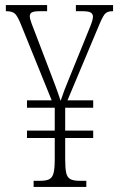

<svg xmlns="http://www.w3.org/2000/svg" viewBox="-20 -734 467 754"><path d="M112 0V-24H138Q162 -24 174 -30.5Q186 -37 190.5 -55Q195 -73 195 -109V-192H86V-221H195V-311H86V-340H183L65 -631Q51 -667 40.5 -678.5Q30 -690 5 -690H3V-714H165V-690H137Q114 -690 105.5 -685.5Q97 -681 97 -671Q97 -660 104.5 -640.5Q112 -621 122 -595L172 -464Q185 -431 198 -395.5Q211 -360 218 -338Q225 -359 233.5 -381.5Q242 -404 251 -425L308 -565Q324 -605 334.5 -630.5Q345 -656 345 -669Q345 -678 337.5 -684Q330 -690 300 -690H278V-714H424V-690H421Q400 -690 390.5 -677.5Q381 -665 366 -628L245 -340H346V-311H236V-221H346V-192H236V-109Q236 -73 240 -55Q244 -37 256.5 -30.5Q269 -24 292 -24H319V0Z"/></svg>

Font: Noto Serif Hebrew ExtraCondensed ExtraLight
Style: Regular
Weight: 200
Width: 2
Designer: Monotype Design Team
Foundry: Monotype Imaging Inc.
Version: Version 2.004; ttfautohint (v1.8.4.7-5d5b)